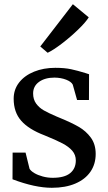

<svg xmlns="http://www.w3.org/2000/svg" viewBox="-20 -882 512 913"><path d="M120.5 -79.5Q126.5 -69 143.2 -59Q160 -49 183.2 -42.8Q206.5 -36.5 230.5 -36.5Q286.5 -36.5 313.5 -58.5Q340.5 -80.5 340.5 -119Q340.5 -145.5 323.8 -165Q307 -184.5 277 -200.2Q247 -216 191.5 -238.5Q116.5 -267 80.8 -307.8Q45 -348.5 45 -412.5Q45 -456.5 71 -489.8Q97 -523 142 -541.2Q187 -559.5 243 -559.5Q287 -559.5 318.2 -552.8Q349.5 -546 385 -535L403.5 -529L403 -406.5H346.5L326 -479.5Q319 -493.5 294.8 -503Q270.5 -512.5 239.5 -513Q194 -513 165.8 -492.8Q137.5 -472.5 137.5 -437.5Q137.5 -409 152 -389.2Q166.5 -369.5 188.5 -357Q210.5 -344.5 249 -328Q261.5 -323 264.5 -321.5Q319.5 -299 354.2 -279Q389 -259 412 -227.5Q435 -196 435 -150Q435 -101.5 410 -65.2Q385 -29 338 -9Q291 11 226.5 11Q146.5 11 39.5 -29.5L40 -156.5H101.5ZM206 -631.5 171.5 -661 326.5 -862 402 -799.5Q387.5 -776 351 -740.8Q314.5 -705.5 273.8 -674.5Q233 -643.5 207.5 -631.5Z"/></svg>

Font: Merriweather 12pt
Style: Regular
Weight: 400
Designer: Eben Sorkin
Foundry: Eben Sorkin
Version: Version 2.100